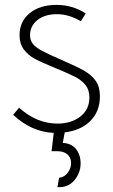

<svg xmlns="http://www.w3.org/2000/svg" viewBox="-20 -533 462 786"><path d="M245 9 237 52Q273 54 291.5 77.5Q310 101 310 136Q310 175 284 205.5Q258 236 215 233L222 195Q244 192 257.5 174Q271 156 271 135Q271 112 256 99Q241 86 215 86H191L200 11Q108 7 34 -63L58 -92Q131 -27 215 -27Q272 -27 309 -56Q346 -85 346 -134Q346 -165 330 -185Q314 -205 286.5 -219Q259 -233 203 -256Q151 -277 123 -292Q95 -307 77.5 -330.5Q60 -354 60 -389Q60 -445 101.5 -479Q143 -513 212 -513Q276 -513 331 -478L311 -446Q262 -475 213 -475Q164 -475 133.5 -451Q103 -427 103 -389Q103 -368 114.5 -353.5Q126 -339 153 -324.5Q180 -310 238 -285Q298 -259 327 -242Q356 -225 372.5 -201Q389 -177 389 -139Q389 -77 350 -38Q311 1 245 9Z"/></svg>

Font: Bellota Text Light
Style: Regular
Weight: 300
Designer: Kemie Guaida
Foundry: Kemie Guaida
Version: Version 4.001